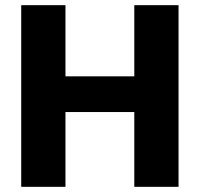

<svg xmlns="http://www.w3.org/2000/svg" viewBox="-20 -722 771 742"><path d="M62 -702H233V-427H499V-702H670V0H499V-289H233V0H62Z"/></svg>

Font: Poppins
Style: Bold
Weight: 700
Designer: Ninad Kale (Devanagari), Jonny Pinhorn (Latin)
Version: Version 5.002